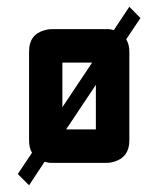

<svg xmlns="http://www.w3.org/2000/svg" viewBox="-20 -487 473 574"><path d="M299.8 0H133.3Q124.5 0 113.3 -3.4L66.9 66.9L33.2 33.2L75.7 -30.3Q66.9 -45.4 66.9 -66.9V-333.5Q66.9 -383.8 112.8 -396.5Q124 -399.9 133.3 -399.9H299.8Q309.1 -400.4 320.3 -397L366.7 -466.8L399.9 -433.1L357.4 -369.6Q366.7 -353.5 366.7 -333.5V-66.9Q366.7 -17.1 320.8 -3.4Q309.1 0 299.8 0ZM177.7 -100.1H266.6V-233.4ZM255.4 -299.8H166.5V-166.5Z"/></svg>

Font: Malkor
Style: Bold
Weight: 700
Version: Version 1.3